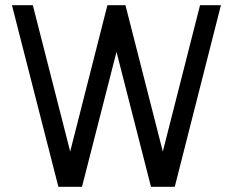

<svg xmlns="http://www.w3.org/2000/svg" viewBox="-20 -720 898 740"><path d="M205 0 26 -700H106.5L250.5 -136L394 -700H463.5L607.5 -136L751 -700H831.5L653.5 0H562L429 -520L296 0Z"/></svg>

Font: Urbanist
Style: Regular
Weight: 400
Designer: Corey Hu
Foundry: Corey Hu
Version: Version 1.330; ttfautohint (v1.8.4.7-5d5b)